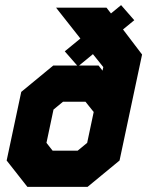

<svg xmlns="http://www.w3.org/2000/svg" viewBox="-20 -730 600 750"><path d="M87 0 6 -103 63 -371 188 -474H281.5L233 -529.5L294 -579.5L199 -700H396L413.5 -677.5L453 -710L504.5 -651L460.5 -615L535 -517L447 -103L322 0ZM137 -71 85.5 -137.5 128 -338 208 -404H347.5L422.5 -312L386.5 -144L302.5 -71ZM185.5 -141.5H283.5L320.5 -172L346 -292.5L314 -332.5H226L189 -302L161.5 -172ZM137 -71H302.5L386.5 -144L458.5 -482.5L376 -597.5L424.5 -637.5L376 -597.5L340.5 -644.5L376 -597.5L319 -551L376 -597.5L458.5 -482.5L422.5 -312L347.5 -404H208L128 -338L85.5 -137.5ZM380.5 -454 383.5 -468 343 -518.5 289 -474H365Z"/></svg>

Font: Tourney Black
Style: Italic
Weight: 900
Italic angle: -12°
Version: Version 1.015